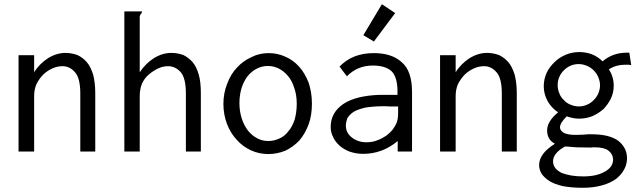

<svg xmlns="http://www.w3.org/2000/svg" viewBox="-20 -719 3040 911"><path d="M68 0H142V-263C142 -285 146 -305 154 -322C163 -339 174 -354 186 -366C200 -379 214 -388 230 -395C246 -402 262 -405 277 -405C300 -405 320 -395 336 -376C353 -357 361 -323 361 -275V0H432V-277C432 -312 428 -341 422 -365C414 -389 405 -409 392 -424C379 -439 364 -450 347 -458C330 -464 311 -468 291 -468C263 -468 236 -460 208 -443C182 -426 159 -404 142 -376V-457H68Z M570 0H643V-263C643 -286 647 -306 654 -323C662 -340 673 -355 688 -367C702 -379 717 -388 732 -395C747 -402 763 -405 778 -405C801 -405 821 -395 838 -376C854 -357 862 -323 862 -275V0H933V-277C933 -312 930 -341 923 -365C916 -389 907 -409 894 -424C881 -439 866 -450 850 -458C832 -464 814 -468 793 -468C765 -468 738 -460 710 -443C684 -426 661 -404 643 -376V-641C644 -646 646 -651 650 -654C652 -658 654 -661 654 -663V-664C653 -664 653 -664 653 -665H570Z M1254 -467C1226 -467 1199 -461 1173 -448C1147 -436 1124 -420 1104 -398C1085 -378 1069 -352 1058 -322C1046 -292 1040 -260 1040 -226C1040 -192 1046 -160 1057 -131C1068 -102 1084 -76 1103 -56C1122 -34 1145 -18 1170 -6C1196 6 1224 12 1253 12C1282 12 1309 6 1334 -4C1359 -16 1381 -32 1400 -52C1419 -74 1433 -99 1444 -128C1455 -157 1460 -191 1460 -228C1460 -265 1454 -298 1444 -328C1432 -357 1418 -382 1399 -403C1380 -424 1358 -440 1334 -450C1308 -462 1282 -467 1254 -467ZM1388 -226C1388 -198 1384 -173 1378 -151C1370 -129 1361 -110 1348 -96C1336 -80 1322 -69 1306 -62C1289 -54 1272 -50 1253 -50C1234 -50 1217 -54 1200 -63C1183 -72 1169 -84 1156 -100C1144 -116 1134 -135 1127 -157C1120 -179 1116 -203 1116 -230C1116 -257 1120 -282 1127 -304C1134 -325 1144 -344 1156 -359C1169 -374 1183 -386 1200 -394C1216 -402 1233 -406 1251 -406C1269 -406 1286 -402 1302 -394C1319 -386 1333 -374 1346 -359C1359 -344 1369 -325 1376 -302C1384 -280 1388 -255 1388 -226Z M1591 -403 1626 -357C1659 -391 1700 -408 1749 -408C1789 -408 1818 -399 1838 -381C1856 -363 1866 -331 1866 -286V-269H1780C1705 -266 1648 -252 1608 -225C1569 -198 1549 -162 1549 -116C1549 -101 1552 -85 1560 -70C1566 -55 1577 -41 1590 -29C1603 -17 1620 -7 1638 0C1658 7 1679 11 1703 11C1764 11 1818 -9 1867 -50V0H1935V-283C1935 -349 1919 -396 1886 -424C1854 -453 1810 -467 1754 -467C1686 -467 1632 -446 1591 -403ZM1869 -214V-184C1869 -161 1866 -143 1859 -130C1856 -123 1850 -114 1843 -104C1836 -95 1826 -86 1814 -76C1802 -68 1788 -60 1772 -54C1756 -47 1738 -44 1718 -44C1691 -44 1668 -52 1649 -67C1630 -82 1621 -101 1621 -122C1621 -135 1624 -146 1628 -158C1634 -168 1643 -178 1656 -187C1669 -196 1688 -202 1711 -208C1734 -212 1764 -215 1801 -215C1809 -215 1817 -215 1826 -214H1852ZM1792 -699 1704 -552 1754 -522 1855 -657Z M2068 0H2142V-263C2142 -285 2146 -305 2154 -322C2163 -339 2174 -354 2186 -366C2200 -379 2214 -388 2230 -395C2246 -402 2262 -405 2277 -405C2300 -405 2320 -395 2336 -376C2353 -357 2361 -323 2361 -275V0H2432V-277C2432 -312 2428 -341 2422 -365C2414 -389 2405 -409 2392 -424C2379 -439 2364 -450 2347 -458C2330 -464 2311 -468 2291 -468C2263 -468 2236 -460 2208 -443C2182 -426 2159 -404 2142 -376V-457H2068Z M2655 -385C2675 -405 2699 -415 2726 -415C2739 -415 2752 -412 2764 -407C2777 -402 2788 -394 2797 -385C2806 -376 2814 -365 2819 -352C2824 -340 2827 -327 2827 -314C2827 -301 2824 -288 2819 -276C2814 -264 2806 -253 2797 -244C2788 -235 2777 -227 2765 -222C2753 -217 2740 -214 2726 -214C2713 -214 2700 -217 2688 -222C2675 -227 2664 -234 2656 -244C2646 -252 2639 -263 2634 -276C2629 -288 2626 -301 2626 -314C2626 -327 2628 -340 2633 -352C2638 -364 2645 -375 2655 -385ZM2839 -428C2810 -457 2773 -472 2728 -472C2707 -472 2686 -468 2666 -460C2645 -451 2627 -440 2612 -425C2596 -410 2583 -393 2574 -374C2565 -354 2560 -333 2560 -310C2560 -285 2566 -262 2578 -240C2590 -218 2607 -200 2628 -186C2593 -157 2576 -129 2576 -100C2576 -71 2588 -50 2613 -37C2563 -6 2538 28 2538 64C2538 79 2542 92 2550 106C2559 118 2571 130 2587 140C2603 150 2624 158 2650 164C2677 169 2708 172 2745 172C2780 172 2811 168 2838 160C2864 153 2886 142 2903 130C2920 116 2933 102 2942 84C2951 68 2955 50 2955 32C2955 16 2952 1 2945 -13C2938 -27 2928 -39 2915 -50C2902 -60 2884 -68 2862 -74C2841 -79 2815 -82 2785 -82C2774 -82 2762 -82 2748 -80C2736 -80 2723 -79 2710 -79C2687 -79 2670 -82 2656 -88C2644 -95 2637 -104 2637 -115C2637 -129 2648 -146 2669 -167C2689 -160 2708 -156 2727 -156C2750 -156 2771 -160 2791 -168C2811 -177 2828 -188 2844 -202C2858 -217 2870 -234 2879 -252C2888 -272 2892 -292 2892 -313C2892 -341 2884 -367 2869 -390C2892 -405 2919 -412 2948 -412H2962C2966 -411 2970 -411 2975 -410L2966 -469H2953C2909 -469 2871 -455 2839 -428ZM2661 -24C2676 -23 2694 -22 2714 -20C2734 -20 2757 -19 2782 -19C2785 -19 2789 -19 2792 -20H2802C2831 -20 2853 -15 2866 -5C2880 5 2888 19 2889 37C2889 62 2876 81 2849 96C2822 111 2789 118 2748 118C2729 118 2710 117 2692 114C2675 111 2660 107 2646 102C2634 96 2623 88 2616 80C2608 70 2604 59 2604 46C2604 21 2623 -3 2661 -24Z"/></svg>

Font: Inconsolatazi4
Style: Regular
Weight: 400
Designer: Raph Levien, Kirill Tkachev
Foundry: Cyreal
Version: Version 1.013